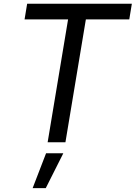

<svg xmlns="http://www.w3.org/2000/svg" viewBox="-20 -747 712 1008"><path d="M109 -645.2H337.4L230.1 0H323.5L430.8 -645.2H658.7L672.2 -727.3H122.5ZM151.3 240.8H220.2L312.5 57.5H221.9Z"/></svg>

Font: Margiela Sans Text
Style: Italic
Weight: 400
Italic angle: -9.39999°
Designer: Stefan Endress, Andreas Faust
Version: Version 1.100;FEAKit 1.0